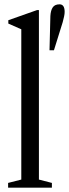

<svg xmlns="http://www.w3.org/2000/svg" viewBox="-20 -868 319 888"><path d="M17.5 0V-22L78.5 -37.5V-732.5L18.5 -759V-774.5L151.5 -821.5H160V-37.5L220 -22V0ZM209 -635.5 213 -794Q214.5 -820 224 -834Q233.5 -848 255.5 -848Q279 -848 279 -813Q279 -804 276.5 -792.2Q274 -780.5 270 -765.5L229.5 -635.5Z"/></svg>

Font: Libre Caslon Condensed
Style: Regular
Weight: 400
Designer: Pablo Impallari, Rodrigo Fuenzalida, Katja Schimmel, Ertekin Erdin
Foundry: Pablo Impallari, Rodrigo Fuenzalida
Version: Version 2.000; ttfautohint (v1.8.4.7-5d5b);gftools[0.9.33]